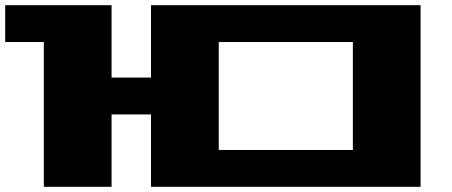

<svg xmlns="http://www.w3.org/2000/svg" viewBox="-20 -720 1741 740"><path d="M0 -558V-700H149H410V-421H562V-700H1601V0H562V-279H410V0H149V-558ZM823 -142H1340V-558H823Z"/></svg>

Font: Stalinist One
Style: Regular
Weight: 400
Designer: Jovanny Lemonad
Foundry: Alexey Maslov, Jovanny Lemonad
Version: Version 3.004